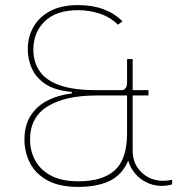

<svg xmlns="http://www.w3.org/2000/svg" viewBox="-20 -727 760 754"><path d="M443 -630Q413 -660 372 -673.5Q331 -687 287 -687Q201 -687 156 -643.5Q111 -600 111 -532Q111 -483 136 -447Q161 -411 215 -392Q269 -373 357 -373H563V-352H358Q237 -352 167.5 -309.5Q98 -267 98 -179Q98 -134 118.5 -96.5Q139 -59 181 -37Q223 -15 288 -15Q383 -15 431 -58.5Q479 -102 479 -204V-305H501V-204Q501 -125 475 -78.5Q449 -32 401.5 -12.5Q354 7 288 7Q213 7 166.5 -18.5Q120 -44 98 -86.5Q76 -129 76 -179Q76 -235 100.5 -273Q125 -311 167 -332.5Q209 -354 262 -360V-366Q195 -372 157.5 -397.5Q120 -423 104.5 -459.5Q89 -496 89 -533Q89 -582 111.5 -621.5Q134 -661 178 -684Q222 -707 287 -707Q343 -707 387 -690.5Q431 -674 461 -643ZM461 -643 443 -630ZM452 -372Q462 -372 468 -376Q474 -380 476.5 -386.5Q479 -393 479 -402V-495H501V-372H486V-352H501V-134Q501 -84 535.5 -50.5Q570 -17 621 -17Q629 -17 638 -18Q647 -19 656 -21V-3Q646 0 635.5 1.5Q625 3 615 3Q579 3 548 -14.5Q517 -32 498 -63Q479 -94 479 -134V-352H397V-372Z"/></svg>

Font: Albert Sans Thin
Style: Regular
Weight: 250
Designer: Andreas Rasmussen
Foundry: a.Foundry
Version: Version 1.025